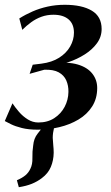

<svg xmlns="http://www.w3.org/2000/svg" viewBox="-37 -533 463 801"><path d="M41.5 248 33.5 219Q55.5 209.5 68.8 198.5Q82 187.5 89.5 171.5Q99 153 98.2 126Q97.5 99 101.5 73.5Q104 44.5 120 24.5Q136 4.5 147.5 -10.5L210.5 -44.5Q194.5 -25.5 188.8 -1.5Q183 22.5 183 42Q183.5 56 185.2 72.5Q187 89 187 104.5Q186.5 136 175.2 163.2Q164 190.5 137 210.5Q118.5 224.5 95.8 233.8Q73 243 41.5 248ZM120 8Q82 8 54.2 1Q26.5 -6 8.8 -14.8Q-9 -23.5 -17 -28L15 -102Q26.5 -84.5 42.5 -66Q58.5 -47.5 79 -34.8Q99.5 -22 123 -22Q161.5 -22 189.5 -40.2Q217.5 -58.5 232.8 -87.5Q248 -116.5 248.5 -149.5Q249 -176 239.5 -197.5Q230 -219 208 -231.2Q186 -243.5 147.5 -242L86.5 -225L99.5 -263L136 -267.5Q179.5 -273 209.8 -292.2Q240 -311.5 255.8 -339.2Q271.5 -367 271.5 -396.5Q271.5 -433 249 -452.2Q226.5 -471.5 186 -471.5Q159 -471.5 135.8 -463Q112.5 -454.5 93 -440.2Q73.5 -426 56 -408.5L43.5 -456Q69.5 -472.5 98.8 -485.2Q128 -498 161.8 -505.5Q195.5 -513 233 -513Q305 -513 346 -488.5Q387 -464 387 -412Q387 -379 367.2 -352.2Q347.5 -325.5 316.2 -305.8Q285 -286 248.5 -273.8Q212 -261.5 178.5 -257.5L185 -268.5Q246.5 -276 287 -264Q327.5 -252 348 -226Q368.5 -200 368.5 -166Q368.5 -121.5 347.2 -88.5Q326 -55.5 290.2 -34.2Q254.5 -13 210.5 -2.5Q166.5 8 120 8Z"/></svg>

Font: Merriweather 144pt Medium
Style: Italic
Weight: 500
Italic angle: -7.8°
Version: Version 2.101